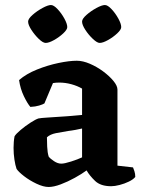

<svg xmlns="http://www.w3.org/2000/svg" viewBox="-20 -742 565 765"><path d="M174 3Q153 3 125.5 -10Q98 -23 76 -40Q54 -57 46 -69Q41 -83 37.5 -106Q34 -129 34 -153Q34 -165 35 -177Q36 -189 38 -199Q44 -209 62.5 -224.5Q81 -240 101 -253Q121 -266 133 -270Q143 -272 167.5 -273.5Q192 -275 220 -277Q236 -278 243 -278.5Q250 -279 262.5 -280Q275 -281 307 -284V-389Q288 -400 264 -406.5Q240 -413 216 -413Q203 -413 191 -411L157 -330Q151 -326 136 -321.5Q121 -317 101 -316Q89 -330 75 -359Q61 -388 56 -423Q85 -448 127.5 -465Q170 -482 213 -491Q256 -500 286 -500Q310 -500 338 -488Q366 -476 391 -457.5Q416 -439 432 -419.5Q448 -400 448 -385V-82L510 -75Q512 -70 515.5 -60Q519 -50 519 -37Q511 -27 493.5 -18.5Q476 -10 456.5 -5Q437 0 423 0Q381 0 359 -21Q337 -42 325 -63Q306 -49 278 -33.5Q250 -18 222 -7.5Q194 3 174 3ZM224 -90Q237 -90 263.5 -98.5Q290 -107 307 -115V-230Q295 -227 280.5 -224.5Q266 -222 251 -220Q226 -216 203 -211.5Q180 -207 167 -195Q167 -181 168 -157.5Q169 -134 174 -118Q180 -110 195 -100Q210 -90 224 -90ZM377 -571Q367 -571 350 -587Q333 -603 320 -623Q307 -643 307 -656Q307 -667 324.5 -682.5Q342 -698 364 -710Q386 -722 398 -722Q409 -722 424.5 -705.5Q440 -689 451.5 -668Q463 -647 463 -634Q463 -624 447 -609Q431 -594 410.5 -582.5Q390 -571 377 -571ZM162 -571Q151 -571 134.5 -587Q118 -603 105 -623Q92 -643 92 -656Q92 -667 109.5 -682.5Q127 -698 149 -710Q171 -722 183 -722Q194 -722 209.5 -705.5Q225 -689 236.5 -668Q248 -647 248 -634Q248 -624 232 -609Q216 -594 195.5 -582.5Q175 -571 162 -571Z"/></svg>

Font: Texturina 72pt ExtraBold
Style: Regular
Weight: 800
Designer: Guillermo Torres Carreño
Foundry: Omnibus-Type
Version: Version 1.002; ttfautohint (v1.8.3)